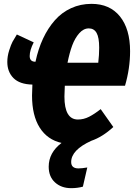

<svg xmlns="http://www.w3.org/2000/svg" viewBox="-20 -733 698 1001"><path d="M631.8 -286.1H317.9Q315.9 -248 315.9 -230Q315.9 -109.9 386.2 -109.9Q416.5 -109.9 444.6 -124.3Q472.7 -138.7 504.9 -164.1L570.8 -70.8Q514.6 -19 456.1 1Q351.1 48.8 351.1 111.8Q351.1 145 389.2 145Q406.7 145 435.1 140.1L412.1 240.2Q383.3 248 351.1 248Q299.8 248 266.8 218Q233.9 188 233.9 136.2Q233.9 63 300.8 12.2Q227.1 -4.4 187 -67.6Q147 -130.9 147 -234.9Q147 -253.9 148.9 -292Q82.5 -293.5 50.3 -325.9Q18.1 -358.4 18.1 -410.2Q18.1 -439.5 27.8 -470.2Q37.6 -501 45.4 -515.4Q53.2 -529.8 67.9 -553.2L155.8 -512.2Q134.8 -471.2 134.8 -440.9Q134.8 -411.1 165 -411.1Q179.2 -478 204.6 -532.2Q230 -586.4 265.9 -627.2Q301.8 -668 350.6 -690.4Q399.4 -712.9 457 -712.9Q552.7 -712.9 605.5 -647.2Q658.2 -581.5 658.2 -465.8Q658.2 -376.5 631.8 -286.1ZM332 -405.8H492.2Q497.1 -447.3 497.1 -483.9Q497.1 -537.6 483.6 -561.3Q470.2 -585 442.9 -585Q415.5 -585 393.1 -559.6Q370.6 -534.2 356.4 -495.8Q342.3 -457.5 332 -405.8Z"/></svg>

Font: Fira Sans Compressed ExtraBold
Style: Italic
Weight: 800
Width: 3
Italic angle: -8°
Designer: Carrois Corporate & Edenspiekermann AG
Foundry: Carrois Corporate GbR & Edenspiekermann AG
Version: Version 4.203;PS 004.203;hotconv 1.0.88;makeotf.lib2.5.64775